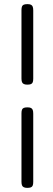

<svg xmlns="http://www.w3.org/2000/svg" viewBox="-20 -707 255 930"><path d="M112 -297Q102 -297 95.5 -300Q89 -303 86.5 -309.5Q84 -316 84 -327V-658Q84 -669 86.5 -675.5Q89 -682 95.5 -684.5Q102 -687 113 -687Q124 -687 130 -684Q136 -681 138.5 -674.5Q141 -668 141 -656V-326Q141 -315 138.5 -308.5Q136 -302 129.5 -299.5Q123 -297 112 -297ZM112 203Q102 203 95.5 200Q89 197 86.5 190.5Q84 184 84 173V-158Q84 -169 86.5 -175.5Q89 -182 95.5 -184.5Q102 -187 113 -187Q124 -187 130 -184Q136 -181 138.5 -174.5Q141 -168 141 -156V174Q141 185 138.5 191.5Q136 198 129.5 200.5Q123 203 112 203Z"/></svg>

Font: Fredoka Expanded Light
Style: Regular
Weight: 300
Width: 7
Designer: Ben Nathan
Foundry: Milena B. Brandão, Ben Nathan
Version: Version 2.001